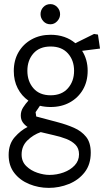

<svg xmlns="http://www.w3.org/2000/svg" viewBox="-20 -648 516 933"><path d="M217 265Q167 265 122 246.5Q77 228 49.5 192.5Q22 157 22 105Q22 52 51.5 18.5Q81 -15 114 -31Q99 -41 90 -54.5Q81 -68 81 -87Q81 -108 92.5 -126Q104 -144 118 -159Q85 -182 66 -219Q47 -256 47 -303Q47 -355 70 -394.5Q93 -434 133.5 -456.5Q174 -479 226 -479Q262 -479 292.5 -468.5Q323 -458 346 -438L437 -483L456 -480L466 -412L379 -401Q392 -381 399 -356.5Q406 -332 406 -304Q406 -252 383 -212.5Q360 -173 319.5 -150.5Q279 -128 226 -128Q213 -128 199.5 -129.5Q186 -131 174 -134L153 -103L156 -82L261 -54Q303 -43 339.5 -27Q376 -11 398.5 17Q421 45 421 94Q421 151 391.5 189Q362 227 315 246Q268 265 217 265ZM220 202Q256 202 289 190Q322 178 343 155.5Q364 133 364 102Q364 73 347 55.5Q330 38 302 27Q274 16 241.5 9Q209 2 178 -6Q141 7 113 34.5Q85 62 85 103Q85 137 107.5 159Q130 181 161.5 191.5Q193 202 220 202ZM226 -185Q280 -185 310 -219Q340 -253 340 -304Q340 -355 310 -388.5Q280 -422 226 -422Q172 -422 142.5 -388.5Q113 -355 113 -304Q113 -253 142.5 -219Q172 -185 226 -185ZM225 -530Q204 -530 190.5 -545Q177 -560 177 -579Q177 -599 190.5 -613.5Q204 -628 225 -628Q244 -628 258 -613.5Q272 -599 272 -579Q272 -560 258 -545Q244 -530 225 -530Z"/></svg>

Font: Kreon Light Light
Style: Regular
Weight: 300
Version: Version 2.002